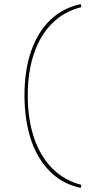

<svg xmlns="http://www.w3.org/2000/svg" viewBox="-20 -835 479 941"><path d="M376 86Q333 77 295.5 57.5Q258 38 227.5 8Q197 -22 173 -61Q149 -100 133 -147Q117 -194 108.5 -249.5Q100 -305 100 -367Q100 -492 133 -586Q166 -680 228 -738.5Q290 -797 376 -815L379 -800Q296 -780 237 -722Q178 -664 147 -574Q116 -484 116 -367Q116 -250 147 -159Q178 -68 237 -9Q296 50 379 71Z"/></svg>

Font: Kalnia Thin
Style: Regular
Weight: 100
Version: Version 1.105